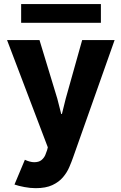

<svg xmlns="http://www.w3.org/2000/svg" viewBox="-20 -725 602 957"><path d="M157.7 212.9Q131.3 212.9 101.6 207.3Q71.8 201.7 52.2 194.8L104 71.3Q114.7 76.7 127.4 80.1Q140.1 83.5 150.4 83.5Q173.8 83.5 186.8 72.8Q199.7 62 205.8 47.6Q211.9 33.2 214.8 23.4L234.9 -56.2L224.1 24.4L15.1 -525.4H176.8L265.6 -233.4L285.2 -156.7H288.6L307.6 -233.4L389.6 -525.4H551.3L344.7 58.6Q336.9 81.1 325.4 107.9Q314 134.8 293.9 158.4Q273.9 182.1 241.2 197.5Q208.5 212.9 157.7 212.9ZM85.4 -611.3V-704.6H482.9V-611.3Z"/></svg>

Font: Reddit Mono ExtraBold
Style: Regular
Weight: 800
Monospace: yes
Designer: Stephen Hutchings
Foundry: Reddit
Version: Version 1.014